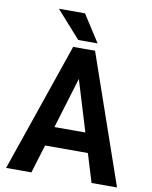

<svg xmlns="http://www.w3.org/2000/svg" viewBox="-97 -972 823 1043"><g transform="rotate(10 315.0 -450.5)"><path d="M332 -600.6 149.4 0H9.8L254.4 -710.9H342.8ZM481 0 297.9 -600.6 286.1 -710.9H375L621.6 0ZM478.5 -264.2V-156.7H125V-264.2ZM286.1 -901.4 381.8 -752.4H274.9L142.1 -901.4Z"/></g></svg>

Font: Roboto SemiCondensed SemiBold
Style: Regular
Weight: 600
Width: 4
Designer: Christian Robertson
Foundry: Google
Version: Version 3.009; 2024